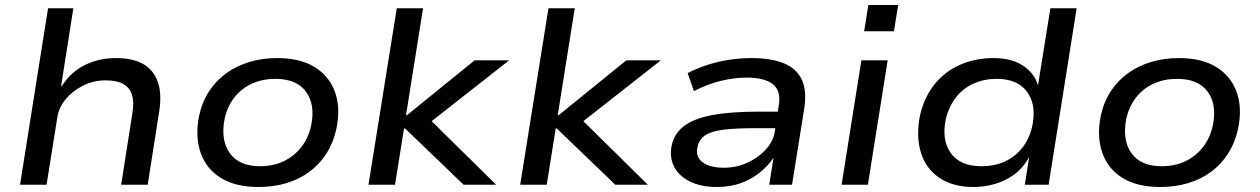

<svg xmlns="http://www.w3.org/2000/svg" viewBox="-20 -738 5035 767"><path d="M60 0 172 -705H273L224 -393H226Q263 -451 319.5 -478.5Q376 -506 443 -506Q511 -506 552.5 -482Q594 -458 610.5 -410.5Q627 -363 616 -293L570 0H464L509 -287Q516 -330 507.5 -358.5Q499 -387 473 -402Q447 -417 402 -417Q354 -417 312 -396Q270 -375 242.5 -342Q215 -309 209 -269L166 0Z M1013 9Q921 9 862.5 -27Q804 -63 781.5 -127.5Q759 -192 775 -274Q787 -330 815 -373Q843 -416 884 -445.5Q925 -475 976.5 -490.5Q1028 -506 1087 -506Q1179 -506 1237 -470Q1295 -434 1318 -371Q1341 -308 1324 -224Q1312 -169 1284.5 -125.5Q1257 -82 1216.5 -52Q1176 -22 1124.5 -6.5Q1073 9 1013 9ZM1019 -74Q1071 -74 1112.5 -93.5Q1154 -113 1183 -149.5Q1212 -186 1223 -237Q1240 -320 1202.5 -371.5Q1165 -423 1080 -423Q1029 -423 987 -404Q945 -385 916.5 -349Q888 -313 877 -262Q861 -178 898 -126Q935 -74 1019 -74Z M1452 0 1565 -705H1670L1602 -278H1606L1876 -497H2014L1684 -238L1682 -276L1962 0H1832L1598 -225H1594L1558 0Z M2058 0 2171 -705H2276L2208 -278H2212L2482 -497H2620L2290 -238L2288 -276L2568 0H2438L2204 -225H2200L2164 0Z M2844 9Q2780 9 2736 -13Q2692 -35 2673 -72Q2654 -109 2663 -156Q2673 -204 2712 -234Q2751 -264 2824 -278Q2897 -292 3010 -292H3106L3096 -226H3000Q2921 -226 2871.5 -220Q2822 -214 2797 -197.5Q2772 -181 2766 -149Q2758 -112 2786.5 -90Q2815 -68 2872 -68Q2921 -68 2964.5 -87.5Q3008 -107 3038.5 -140Q3069 -173 3075 -212L3091 -316Q3101 -375 3067.5 -401.5Q3034 -428 2963 -428Q2913 -428 2859.5 -415Q2806 -402 2752 -374L2727 -446Q2766 -466 2808.5 -479.5Q2851 -493 2895 -499.5Q2939 -506 2982 -506Q3057 -506 3108 -486.5Q3159 -467 3181.5 -423Q3204 -379 3193 -306L3144 0H3053L3070 -108Q3049 -76 3015.5 -49Q2982 -22 2939.5 -6.5Q2897 9 2844 9Z M3432 -613 3449 -718H3568L3551 -613ZM3342 0 3421 -497H3526L3447 0Z M3869 9Q3786 9 3732 -28Q3678 -65 3658.5 -129.5Q3639 -194 3655 -276Q3672 -350 3713.5 -401.5Q3755 -453 3816 -479.5Q3877 -506 3950 -506Q4020 -506 4065.5 -476.5Q4111 -447 4126 -399H4127L4176 -705H4281L4169 0H4074L4091 -109H4090Q4068 -68 4033 -42Q3998 -16 3956 -3.5Q3914 9 3869 9ZM3900 -74Q3953 -74 3994.5 -93Q4036 -112 4064.5 -148.5Q4093 -185 4104 -236Q4121 -319 4083 -371Q4045 -423 3962 -423Q3911 -423 3869 -404Q3827 -385 3798.5 -348.5Q3770 -312 3758 -261Q3741 -178 3778.5 -126Q3816 -74 3900 -74Z M4615 9Q4523 9 4464.5 -27Q4406 -63 4383.5 -127.5Q4361 -192 4377 -274Q4389 -330 4417 -373Q4445 -416 4486 -445.5Q4527 -475 4578.5 -490.5Q4630 -506 4689 -506Q4781 -506 4839 -470Q4897 -434 4920 -371Q4943 -308 4926 -224Q4914 -169 4886.5 -125.5Q4859 -82 4818.5 -52Q4778 -22 4726.5 -6.5Q4675 9 4615 9ZM4621 -74Q4673 -74 4714.5 -93.5Q4756 -113 4785 -149.5Q4814 -186 4825 -237Q4842 -320 4804.5 -371.5Q4767 -423 4682 -423Q4631 -423 4589 -404Q4547 -385 4518.5 -349Q4490 -313 4479 -262Q4463 -178 4500 -126Q4537 -74 4621 -74Z"/></svg>

Font: Nunito Sans 7pt SemiExpanded Medium
Style: Italic
Weight: 500
Width: 6
Italic angle: -9°
Designer: Vernon Adams
Foundry: Vernon Adams
Version: Version 3.101;gftools[0.9.27]